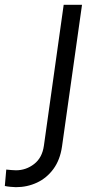

<svg xmlns="http://www.w3.org/2000/svg" viewBox="-147 -556 399 796"><path d="M-127 215 -121 147Q-110 148 -99.5 149Q-89 150 -81 150Q-39 150 -5.5 124Q28 98 35 48L117 -536H193L110 52Q102 107 74.5 144.5Q47 182 6.5 201Q-34 220 -81 220Q-89 220 -104 218.5Q-119 217 -127 215Z"/></svg>

Font: Kosmopol Plus Jakarta Sans Italic It
Style: Regular
Weight: 400
Italic angle: -8.04999°
Designer: Gumpita Rahayu
Foundry: Tokotype
Version: Version 2.006